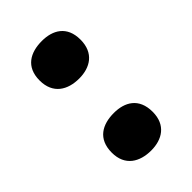

<svg xmlns="http://www.w3.org/2000/svg" viewBox="-173 -600 677 677"><g transform="rotate(-45 166.0 -261.0)"><path d="M64 -441C64 -374 111 -347 168 -347C222 -347 268 -374 268 -441C268 -509 222 -534 168 -534C111 -534 64 -509 64 -441ZM64 -81C64 -15 111 12 168 12C222 12 268 -15 268 -81C268 -150 222 -175 168 -175C111 -175 64 -150 64 -81Z"/></g></svg>

Font: Noto Sans Sinhala Black
Style: Regular
Weight: 900
Designer: Jelle Bosma - Monotype Design Team
Foundry: Monotype Imaging Inc.
Version: Version 2.006